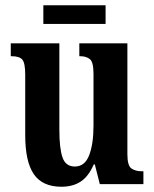

<svg xmlns="http://www.w3.org/2000/svg" viewBox="-20 -701 588 731"><path d="M214 10Q142 10 109 -37.5Q76 -85 76 -187V-417Q76 -461 65 -474Q54 -487 24 -487H21V-536H206V-207Q206 -136 218 -101.5Q230 -67 265 -67Q303 -67 319.5 -110Q336 -153 336 -223V-420Q336 -465 322 -476Q308 -487 285 -487H282V-536H465V-114Q465 -70 480.5 -59.5Q496 -49 519 -49H526V0H360L341 -75H337Q317 -29 287 -9.5Q257 10 214 10ZM145 -610V-681H382V-610Z"/></svg>

Font: Noto Serif Armenian ExtraCondensed
Style: Bold
Weight: 700
Width: 2
Designer: Monotype Design Team
Foundry: Monotype Imaging Inc.
Version: Version 2.008; ttfautohint (v1.8.4.7-5d5b)